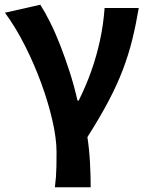

<svg xmlns="http://www.w3.org/2000/svg" viewBox="-20 -594 629 815"><path d="M213 201Q216 177 217.5 157Q219 137 219.5 112.5Q220 88 220 51Q220 -6 202.5 -82.5Q185 -159 155 -241Q125 -323 85.5 -401Q46 -479 1 -540L151 -574Q171 -543 193 -499Q215 -455 236 -401Q257 -347 276 -288Q295 -229 309 -167H314Q345 -229 367.5 -292.5Q390 -356 404.5 -423Q419 -490 424 -560H569Q557 -489 541.5 -426Q526 -363 502 -299.5Q478 -236 441.5 -166.5Q405 -97 351 -12Q359 40 362 96.5Q365 153 365 201Z"/></svg>

Font: Farlight84_Sys_V01
Style: Bold
Weight: 700
Designer: Monotype Design Team, Nadine Chahine and Nizar Qandah
Foundry: Monotype Imaging Inc.
Version: Version 2.004;October 31, 2024;FontCreator 14.0.0.2814 64-bi